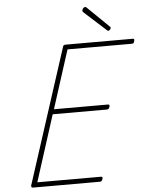

<svg xmlns="http://www.w3.org/2000/svg" viewBox="-75 -1313 1067 1373"><g transform="rotate(-5 459.0 -627.0)"><path d="M108 0Q99 0 95.5 -3.5Q92 -7 93 -15L406 -982Q408 -991 412.5 -994.5Q417 -998 430 -998H906Q917 -998 918 -993Q919 -988 917 -981Q915 -970 910.5 -966.5Q906 -963 896 -963H437L303 -545H689Q699 -545 700.5 -540.5Q702 -536 700 -528Q697 -518 692 -514Q687 -510 678 -510H291L139 -35H594Q604 -35 605.5 -30.5Q607 -26 605 -18Q602 -8 597.5 -4Q593 0 584 0ZM739 -1070Q736 -1070 734 -1072Q732 -1074 728 -1077L570 -1220Q568 -1223 567.5 -1225.5Q567 -1228 567 -1230Q567 -1235 570 -1240.5Q573 -1246 578.5 -1250Q584 -1254 588 -1254Q593 -1254 595.5 -1252Q598 -1250 602 -1246L754 -1098Q757 -1096 757.5 -1093Q758 -1090 758 -1089Q758 -1084 751.5 -1077Q745 -1070 739 -1070Z"/></g></svg>

Font: Playwrite MX Thin
Style: Regular
Weight: 250
Designer: Veronika Burian, José Scaglione
Foundry: TypeTogether
Version: Version 1.002